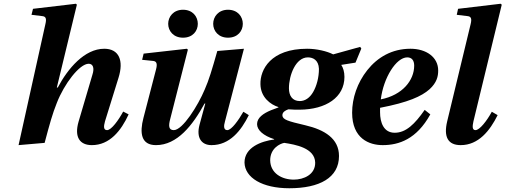

<svg xmlns="http://www.w3.org/2000/svg" viewBox="-20 -762 2696 1024"><path d="M79 12 218 0C245 -102 260 -156 283 -213C322 -314 404 -422 453 -422C475 -422 485 -401 473 -364L399 -113C375 -30 406 12 470 12C565 12 626 -65 666 -152L637 -167C612 -121 574 -68 551 -68C532 -68 532 -87 540 -115L612 -347C641 -439 615 -502 536 -502C431 -502 342 -397 288 -295H283L390 -737L385 -742L156 -715L148 -683L206 -676C225 -674 229 -662 222 -633Z M1117 -635C1117 -597 1145 -561 1196 -561C1248 -561 1275 -597 1275 -635C1275 -673 1248 -710 1196 -710C1145 -710 1117 -673 1117 -635ZM877 -635C877 -597 905 -561 956 -561C1008 -561 1035 -597 1035 -635C1035 -673 1008 -710 956 -710C905 -710 877 -673 877 -635ZM738 -443 797 -437C816 -435 820 -421 812 -391L745 -133C724 -53 732 12 812 12C925 12 1008 -94 1071 -210H1075L1044 -96C1026 -28 1054 12 1108 12C1205 12 1266 -65 1307 -148L1278 -166C1252 -121 1215 -68 1192 -68C1173 -68 1172 -89 1180 -115L1281 -502L1139 -490C1110 -388 1094 -335 1072 -285C1036 -199 954 -68 907 -68C879 -68 878 -91 888 -128L982 -497L977 -502L746 -476Z M1284 105C1286 186 1379 242 1523 242C1684 242 1788 186 1788 70C1788 -23 1711 -70 1608 -94C1514 -116 1487 -124 1486 -147C1486 -164 1501 -173 1518 -179C1543 -177 1558 -177 1578 -177C1719 -178 1817 -243 1817 -352C1817 -379 1810 -401 1800 -416L1876 -428L1907 -503L1901 -512L1757 -472C1724 -489 1669 -502 1618 -502C1423 -502 1367 -390 1369 -313C1370 -243 1423 -204 1465 -191V-189C1454 -185 1435 -178 1425 -174C1384 -157 1351 -134 1351 -100C1351 -68 1385 -38 1442 -20V-18C1373 -9 1284 24 1284 105ZM1421 93C1421 29 1473 4 1496 0C1555 9 1659 27 1661 105C1662 169 1600 196 1547 196C1483 196 1422 162 1421 93ZM1521 -291C1521 -361 1557 -456 1622 -456C1648 -456 1679 -443 1681 -395C1681 -349 1669 -304 1650 -271C1632 -240 1607 -223 1579 -223C1539 -223 1521 -252 1521 -291Z M1858 -161C1858 -23 1949 12 2021 12C2108 12 2202 -20 2275 -152L2245 -176C2192 -100 2145 -54 2085 -54C2026 -54 2007 -109 2007 -163V-187C2157 -216 2228 -248 2271 -286C2310 -322 2317 -355 2317 -386C2317 -457 2254 -502 2169 -502C2070 -502 1993 -456 1939 -388C1885 -320 1858 -238 1858 -161ZM2011 -232C2025 -347 2093 -456 2152 -456C2176 -456 2189 -440 2189 -412C2189 -334 2127 -255 2011 -232Z M2365 -115C2345 -32 2369 12 2437 12C2532 12 2593 -65 2634 -148L2603 -166C2577 -118 2538 -68 2516 -68C2498 -68 2499 -88 2505 -115L2656 -737L2650 -742L2423 -715L2416 -683L2474 -676C2493 -674 2497 -662 2490 -633Z"/></svg>

Font: Heuristica
Style: Bold Italic
Weight: 700
Italic angle: -13°
Version: Version 1.0.1